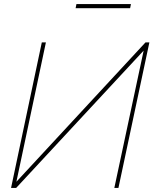

<svg xmlns="http://www.w3.org/2000/svg" viewBox="-20 -917 759 937"><path d="M34 0 184 -710H204L60 -30L690 -710H709L558 0H538L681 -670L59 0ZM349 -877 353 -897H619L615 -877Z"/></svg>

Font: Raleway Thin
Style: Italic
Weight: 100
Italic angle: -12°
Designer: Matt McInerney, Pablo Impallari, Rodrigo Fuenzalida
Foundry: Matt McInerney, Pablo Impallari, Rodrigo Fuenzalida
Version: Version 4.026